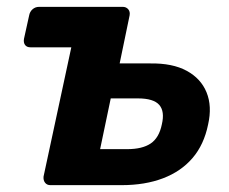

<svg xmlns="http://www.w3.org/2000/svg" viewBox="-20 -540 669 560"><path d="M127 0Q117 0 111.5 -7Q106 -14 107 -25L188 -402H69Q58 -402 53 -409Q48 -416 50 -427L65 -495Q67 -506 75 -513Q83 -520 94 -520H338Q348 -520 354 -513Q360 -506 358 -495L329 -355H418Q483 -356 524.5 -333.5Q566 -311 582.5 -270.5Q599 -230 587 -177Q575 -118 541.5 -79Q508 -40 455.5 -20Q403 0 335 0ZM272 -105H351Q395 -105 419.5 -121.5Q444 -138 452 -177Q461 -215 444.5 -234Q428 -253 382 -253H303Z"/></svg>

Font: Rubik Light SemiBold
Style: Italic
Weight: 600
Italic angle: -12°
Version: Version 2.104